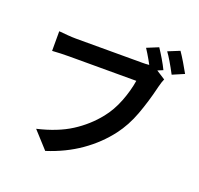

<svg xmlns="http://www.w3.org/2000/svg" viewBox="-150 -1013 1277 1231"><g transform="rotate(20 488.5 -397.0)"><path d="M816.2 -693.1 736.8 -659.7Q722.2 -689.7 702.3 -724.7Q682.4 -759.8 662.6 -789.8L741 -822Q759 -795.2 780.9 -758.3Q802.7 -721.4 816.2 -693.1ZM955.1 -717.8 875.7 -683.8Q828.1 -773.9 797.6 -814.9L876.7 -847.2Q894 -822.3 916.6 -784.7Q939.2 -747.1 955.1 -717.8ZM821.8 -579.8 820.1 -572.5Q796.1 -472.9 762 -380.4Q727.8 -287.8 673.3 -216.3Q604.5 -125.5 506.3 -56.8Q408.2 12 281.2 52.7L178 -60.8Q313.7 -92.5 404.5 -150.5Q495.4 -208.5 560.5 -290.3Q606.4 -347.4 636 -423.3Q665.5 -499.3 676.3 -569.3H218Q163.1 -569.3 103.3 -565.2V-699.2Q129.2 -696.5 162.1 -694Q195.1 -691.4 218.3 -691.4H673.1Q719.2 -691.4 747.6 -698.7L841.1 -638.7Q833.3 -624 821.8 -579.8Z"/></g></svg>

Font: Min Sans VF VF
Style: Regular
Weight: 400
Designer: Jinseong-Kim, NotoSansCJK, Nunito
Foundry: Jinseong-Kim
Version: Version 1.420;Glyphs 3.1.2 (3151)